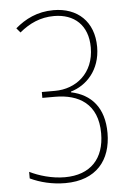

<svg xmlns="http://www.w3.org/2000/svg" viewBox="-53 -764 553 813"><g transform="rotate(-5 223.5 -357.0)"><path d="M376 -553C376 -661 307 -724 205 -724C136 -724 84 -697 42 -661L58 -642C100 -677 147 -699 205 -699C291 -699 349 -648 349 -553C349 -443 271 -383 182 -383H126V-358H180C280 -358 361 -313 361 -187C361 -80 302 -15 192 -15C137 -15 81 -32 43 -51V-23C85 -3 137 10 192 10C324 10 388 -71 388 -186C388 -294 334 -353 249 -371V-374C315 -393 376 -454 376 -553Z"/></g></svg>

Font: Noto Sans Lao Condensed Thin
Style: Regular
Weight: 100
Width: 3
Designer: Monotype Design Team
Foundry: Monotype Imaging Inc.
Version: Version 2.003